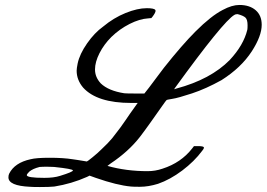

<svg xmlns="http://www.w3.org/2000/svg" viewBox="-20 -737 1075 774"><path d="M945 -717Q986 -717 1010.5 -696Q1035 -675 1035 -637Q1035 -592 995 -530Q952 -464 873 -414Q810 -379 754 -360.5Q698 -342 674.5 -338.5Q651 -335 651 -333Q650 -333 632.5 -308Q615 -283 588 -245Q561 -207 544 -185Q498 -126 426 -78L413 -68H414Q488 -47 575 -47Q606 -47 635 -57Q710 -81 755 -139L762 -148H779Q802 -148 802 -142Q802 -137 795 -129Q763 -86 714.5 -49.5Q666 -13 617 4Q578 16 544 16Q516 16 508 15Q452 10 366 -20L341 -29L331 -24Q268 4 199 15Q179 17 141 17Q112 17 101 16Q14 12 14 -22Q14 -31 17 -37Q39 -81 103 -95Q126 -101 180 -101Q235 -101 273 -95Q280 -94 293.5 -92Q307 -90 318 -88Q329 -86 330 -86Q332 -86 353 -103Q374 -120 389 -135Q402 -147 413.5 -159Q425 -171 432 -179.5Q439 -188 450.5 -203.5Q462 -219 466.5 -224.5Q471 -230 485.5 -251.5Q500 -273 505 -280L535 -322H509Q371 -322 315 -384Q289 -415 289 -452Q289 -461 293 -481Q301 -519 331 -562Q361 -605 396 -630Q438 -665 486 -684.5Q534 -704 572 -704Q601 -704 606 -697Q610 -692 600 -677Q594 -668 590 -664H588Q586 -664 583.5 -663.5Q581 -663 578 -663Q543 -661 502.5 -640.5Q462 -620 429 -588Q399 -558 381 -522.5Q363 -487 363 -457Q363 -426 386 -401Q417 -371 481 -361Q490 -360 527 -360H562Q565 -363 580.5 -383.5Q596 -404 615 -429.5Q634 -455 641 -464Q714 -556 768 -610Q831 -673 878 -697Q915 -717 945 -717ZM978 -635Q978 -658 969.5 -666Q961 -674 938 -680Q929 -680 925 -677Q880 -651 685 -382L682 -377L691 -380Q829 -417 906 -495Q962 -555 977 -617Q978 -622 978 -635ZM198 -64Q194 -64 183 -64.5Q172 -65 166 -65Q160 -65 150.5 -64.5Q141 -64 140 -64Q112 -57 98 -45Q88 -35 88 -31Q88 -20 159 -20Q197 -20 222 -28Q274 -44 274 -50Q274 -56 198 -64Z"/></svg>

Font: MathJax_Script
Style: Regular
Weight: 400
Version: Version 1.1